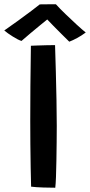

<svg xmlns="http://www.w3.org/2000/svg" viewBox="-62 -872 421 898"><path d="M196.5 6Q175.5 6 141 5Q106.5 4 83.5 1Q82.5 -34 81.5 -87.2Q80.5 -140.5 80 -198.8Q79.5 -257 79.5 -307.5Q79.5 -381 80.2 -470.2Q81 -559.5 82.5 -658Q91 -658.5 112.2 -659.2Q133.5 -660 156.8 -660.5Q180 -661 195.5 -661Q197.5 -602 199.2 -535.5Q201 -469 202.2 -403.8Q203.5 -338.5 203.5 -283Q203.5 -250 203 -207.2Q202.5 -164.5 201.8 -121.2Q201 -78 199.8 -43.8Q198.5 -9.5 196.5 6ZM199.5 -852Q218 -831.5 244.5 -806Q271 -780.5 296.5 -757Q322 -733.5 339 -720Q319.5 -705.5 298.8 -694.2Q278 -683 262 -677Q247 -691.5 226.8 -711.8Q206.5 -732 187.8 -751Q169 -770 159 -781Q147.5 -772 126 -754.2Q104.5 -736.5 80.5 -716.5Q56.5 -696.5 38.5 -680.5Q23.5 -685 -2 -701Q-27.5 -717 -42 -729.5Q-12.5 -750 22.5 -775.2Q57.5 -800.5 85.8 -822Q114 -843.5 124 -851.5Q131 -851.5 145.5 -851.8Q160 -852 175.2 -852Q190.5 -852 199.5 -852Z"/></svg>

Font: Grandstander Medium
Style: Regular
Weight: 500
Designer: Tyler Finck
Foundry: Etcetera Type Co
Version: Version 1.200; ttfautohint (v1.8.3)